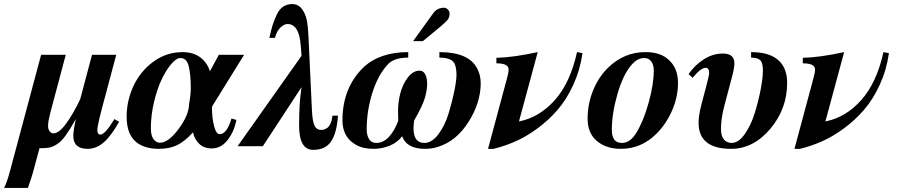

<svg xmlns="http://www.w3.org/2000/svg" viewBox="-102 -718 4414 943"><path d="M460 -133 483 -120Q445 -52 408.5 -19.5Q372 13 328 13Q258 13 258 -51Q258 -75 270 -131H269Q241 -81 220 -52Q199 -23 177.5 -9.5Q156 4 139.5 7Q123 10 92 10L59 132Q53 154 35 205H-82Q-69 180 -55 130L100 -449H221L144 -160Q134 -120 134 -100Q134 -84 141.5 -73.5Q149 -63 161 -63Q188 -63 223.5 -112Q259 -161 292 -231L350 -449H469L398 -183Q376 -99 376 -80Q376 -57 391 -57Q414 -57 460 -133Z M1097 -449 939 -194Q939 -138 949.5 -98.5Q960 -59 977 -59Q1012 -59 1035 -136L1059 -129Q1049 -73 1016.5 -31Q984 11 938 11Q899 11 875.5 -12.5Q852 -36 846 -68Q805 -23 767.5 -5Q730 13 678 13Q618 13 578 -12Q520 -49 520 -145Q520 -224 554 -296.5Q588 -369 652 -415.5Q716 -462 794 -462Q848 -462 882 -436Q916 -410 929 -368L973 -449ZM835 -285Q835 -352 825 -392.5Q815 -433 784 -433Q764 -433 739 -403.5Q714 -374 692 -328Q670 -282 654.5 -217Q639 -152 639 -88Q639 -52 652 -34.5Q665 -17 684 -17Q725 -17 775.5 -85Q826 -153 827 -209Q835 -253 835 -285Z M1531 -150H1558Q1552 -64 1524 -23Q1496 18 1436 18Q1367 18 1367 -102Q1367 -215 1379 -290L1189 0H1065L1379 -444L1375 -495Q1367 -600 1310 -600Q1294 -600 1276 -583.5Q1258 -567 1248 -532H1221Q1230 -573 1237.5 -596.5Q1245 -620 1257.5 -646.5Q1270 -673 1289 -685.5Q1308 -698 1333 -698Q1362 -698 1380 -675Q1398 -652 1404.5 -620Q1411 -588 1413 -540L1430 -177Q1433 -118 1443.5 -99Q1454 -80 1474 -80Q1482 -80 1488 -81.5Q1494 -83 1504 -89Q1514 -95 1521 -110.5Q1528 -126 1531 -150Z M1927 -516 2025 -652Q2045 -680 2079 -680Q2089 -680 2097.5 -671.5Q2106 -663 2106 -651Q2106 -632 2096 -620Q2086 -608 2056 -583L1975 -516ZM2056 -435V-462Q2201 -462 2242 -381Q2259 -349 2259 -309Q2259 -214 2199 -119Q2139 -24 2047 4Q2019 13 1985 13Q1895 13 1873 -49Q1851 -19 1813 -3Q1775 13 1732 13Q1680 13 1646 -7Q1580 -44 1580 -127Q1580 -287 1683 -387Q1763 -462 1903 -462V-435Q1832 -435 1802 -401Q1754 -349 1726.5 -261Q1699 -173 1699 -83Q1699 -54 1710.5 -35Q1722 -16 1746 -16Q1781 -16 1808.5 -46Q1836 -76 1854 -125Q1854 -130 1853.5 -146.5Q1853 -163 1853 -174Q1853 -217 1864.5 -261Q1876 -305 1901.5 -338Q1927 -371 1959 -371Q1977 -371 1986.5 -353Q1996 -335 1996 -306Q1996 -279 1986 -241Q1974 -199 1932 -126Q1929 -106 1929 -88Q1929 -16 1982 -16Q2019 -16 2051 -58.5Q2083 -101 2101 -160Q2119 -219 2129.5 -271Q2140 -323 2140 -350Q2140 -382 2132 -402Q2119 -435 2056 -435Z M2732 -462 2759 -457Q2747 -374 2714 -302Q2681 -230 2637 -179Q2593 -128 2538 -87.5Q2483 -47 2429.5 -23.5Q2376 0 2322 13H2295L2388 -333Q2396 -361 2396 -377Q2396 -407 2336 -407V-434Q2419 -436 2539 -462L2447 -122H2449Q2548 -142 2623.5 -227Q2699 -312 2732 -462Z M3067 -462H3071Q3144 -462 3186 -421Q3228 -380 3228 -311Q3228 -242 3199 -175.5Q3170 -109 3123 -62Q3048 13 2948 13Q2875 13 2829.5 -25.5Q2784 -64 2784 -135Q2784 -208 2811 -274Q2838 -340 2884 -385Q2963 -462 3067 -462ZM3109 -372Q3109 -400 3096.5 -416.5Q3084 -433 3062 -433Q3030 -433 3002 -402Q2959 -354 2931 -257.5Q2903 -161 2903 -80Q2903 -16 2952 -16Q2993 -16 3023 -65Q3059 -124 3084 -214.5Q3109 -305 3109 -372Z M3587 -435V-462Q3640 -462 3675 -449Q3764 -416 3764 -311Q3764 -183 3681 -85Q3598 13 3489 13Q3329 13 3329 -115Q3329 -149 3342 -201L3366 -292Q3380 -344 3381 -358Q3381 -385 3364 -385Q3340 -385 3300 -336L3280 -354Q3308 -396 3353 -425.5Q3398 -455 3448 -455Q3505 -455 3505 -407Q3505 -384 3493 -340L3455 -196Q3439 -134 3439 -85Q3439 -50 3453.5 -33Q3468 -16 3491 -16Q3525 -16 3555.5 -59Q3586 -102 3604.5 -161.5Q3623 -221 3634 -278.5Q3645 -336 3645 -372Q3645 -411 3631 -423Q3617 -435 3587 -435Z M4237 -462 4264 -457Q4252 -374 4219 -302Q4186 -230 4142 -179Q4098 -128 4043 -87.5Q3988 -47 3934.5 -23.5Q3881 0 3827 13H3800L3893 -333Q3901 -361 3901 -377Q3901 -407 3841 -407V-434Q3924 -436 4044 -462L3952 -122H3954Q4053 -142 4128.5 -227Q4204 -312 4237 -462Z"/></svg>

Font: STIX
Style: Bold Italic
Weight: 700
Italic angle: -16.33°
Designer: MicroPress Inc., with final additions and corrections provided by Coen Hoffman, Elsevier (retired)
Version: Version 1.1.1